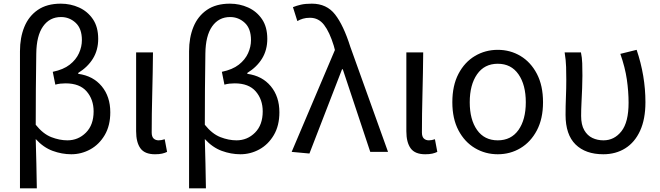

<svg xmlns="http://www.w3.org/2000/svg" viewBox="-20 -829 3604 1048"><path d="M89 199V-549Q89 -624 113 -682.5Q137 -741 186.5 -775Q236 -809 312 -809Q365 -809 411.5 -788Q458 -767 487 -724.5Q516 -682 516 -617Q516 -556 487.5 -509.5Q459 -463 407 -431V-426Q488 -415 535 -358.5Q582 -302 582 -216Q582 -143 551.5 -91.5Q521 -40 472.5 -13.5Q424 13 369 13Q318 13 267.5 -5.5Q217 -24 175 -70Q177 -1 178.5 65Q180 131 181 199ZM348 -63Q407 -63 449 -105Q491 -147 491 -221Q491 -286 453 -330Q415 -374 338 -374Q324 -374 310 -372.5Q296 -371 282 -367L268 -437Q326 -449 360.5 -476Q395 -503 411 -538.5Q427 -574 427 -610Q427 -673 393 -704.5Q359 -736 313 -736Q251 -736 215 -685Q179 -634 178 -536Q175 -343 175 -148Q215 -98 260 -80.5Q305 -63 348 -63Z M826 13Q770 13 746.5 -19.5Q723 -52 723 -113V-543H815Q814 -433 811 -318.5Q808 -204 808 -106Q808 -83 818.5 -73Q829 -63 846 -63Q861 -63 879 -69L892 0Q880 6 864.5 9.5Q849 13 826 13Z M1012 199V-549Q1012 -624 1036 -682.5Q1060 -741 1109.5 -775Q1159 -809 1235 -809Q1288 -809 1334.5 -788Q1381 -767 1410 -724.5Q1439 -682 1439 -617Q1439 -556 1410.5 -509.5Q1382 -463 1330 -431V-426Q1411 -415 1458 -358.5Q1505 -302 1505 -216Q1505 -143 1474.5 -91.5Q1444 -40 1395.5 -13.5Q1347 13 1292 13Q1241 13 1190.5 -5.5Q1140 -24 1098 -70Q1100 -1 1101.5 65Q1103 131 1104 199ZM1271 -63Q1330 -63 1372 -105Q1414 -147 1414 -221Q1414 -286 1376 -330Q1338 -374 1261 -374Q1247 -374 1233 -372.5Q1219 -371 1205 -367L1191 -437Q1249 -449 1283.5 -476Q1318 -503 1334 -538.5Q1350 -574 1350 -610Q1350 -673 1316 -704.5Q1282 -736 1236 -736Q1174 -736 1138 -685Q1102 -634 1101 -536Q1098 -343 1098 -148Q1138 -98 1183 -80.5Q1228 -63 1271 -63Z M1669 9 1572 0 1808 -556 1802 -579Q1779 -654 1749 -693Q1719 -732 1672 -732Q1650 -732 1633.5 -727Q1617 -722 1603 -714L1579 -790Q1599 -798 1622.5 -803.5Q1646 -809 1682 -809Q1763 -809 1809 -750Q1855 -691 1892 -574L2098 0H2001L1851 -451H1847Z M2301 13Q2245 13 2221.5 -19.5Q2198 -52 2198 -113V-543H2290Q2289 -433 2286 -318.5Q2283 -204 2283 -106Q2283 -83 2293.5 -73Q2304 -63 2321 -63Q2336 -63 2354 -69L2367 0Q2355 6 2339.5 9.5Q2324 13 2301 13Z M2697 13Q2629 13 2572.5 -20.5Q2516 -54 2482.5 -117.5Q2449 -181 2449 -271Q2449 -362 2482.5 -426Q2516 -490 2572.5 -523.5Q2629 -557 2697 -557Q2765 -557 2821 -523.5Q2877 -490 2910.5 -426Q2944 -362 2944 -271Q2944 -181 2910.5 -117.5Q2877 -54 2821 -20.5Q2765 13 2697 13ZM2697 -63Q2770 -63 2810 -119.5Q2850 -176 2850 -271Q2850 -366 2810 -423.5Q2770 -481 2697 -481Q2624 -481 2584 -423.5Q2544 -366 2544 -271Q2544 -176 2584 -119.5Q2624 -63 2697 -63Z M3273 13Q3176 13 3121.5 -40.5Q3067 -94 3067 -202Q3067 -250 3069 -298Q3071 -346 3071 -394Q3071 -427 3070 -463.5Q3069 -500 3062 -543H3151Q3157 -515 3158 -483.5Q3159 -452 3159 -416Q3159 -386 3157.5 -347.5Q3156 -309 3154 -269.5Q3152 -230 3152 -196Q3152 -148 3169 -118.5Q3186 -89 3213.5 -76Q3241 -63 3274 -63Q3333 -63 3372 -112.5Q3411 -162 3411 -268Q3411 -330 3401.5 -395.5Q3392 -461 3366 -535L3455 -557Q3503 -415 3503 -271Q3503 -179 3474 -115.5Q3445 -52 3393 -19.5Q3341 13 3273 13Z"/></svg>

Font: Source Han Sans SC
Style: Regular
Weight: 400
Designer: Ryoko NISHIZUKA 西塚涼子 (kana, bopomofo & ideographs); Paul D. Hunt (Latin, Greek & Cyrillic); Sandoll Communications 산돌커뮤니
Foundry: Adobe
Version: Version 2.002;hotconv 1.0.116;makeotfexe 2.5.65601; ttfautoh